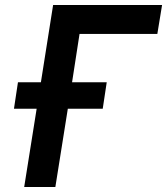

<svg xmlns="http://www.w3.org/2000/svg" viewBox="-20 -750 670 770"><path d="M77 0 127 -314H36L52 -420H144L193 -730H630L611 -614H299L269 -420H408L392 -314H252L202 0Z"/></svg>

Font: JetBrains Mono NL
Style: Bold Italic
Weight: 700
Italic angle: -9°
Designer: Philipp Nurullin, Konstantin Bulenkov
Foundry: JetBrains
Version: Version 2.304; ttfautohint (v1.8.4.7-5d5b)